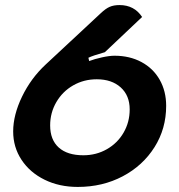

<svg xmlns="http://www.w3.org/2000/svg" viewBox="-20 -729 706 758"><path d="M32 -210Q32 -275 67 -347.5Q102 -420 160 -474L378 -677Q397 -695 413 -702Q429 -709 452 -709Q510 -709 541 -662L394 -523Q345 -509 329 -501L332 -488Q353 -496 382.5 -502.5Q412 -509 432 -509Q492 -509 538.5 -484Q585 -459 610.5 -414Q636 -369 636 -311Q636 -221 590 -148Q544 -75 464.5 -33Q385 9 287 9Q214 9 156 -19.5Q98 -48 65 -98Q32 -148 32 -210ZM492 -297Q492 -352 456.5 -384Q421 -416 362 -416Q311 -416 269 -392Q227 -368 202.5 -326Q178 -284 178 -234Q178 -177 212 -146.5Q246 -116 309 -116Q360 -116 402 -140Q444 -164 468 -205.5Q492 -247 492 -297Z"/></svg>

Font: K2D ExtraBold
Style: Italic
Weight: 800
Italic angle: -10°
Designer: Katatrad Aksorn Co.,Ltd.
Foundry: Cadson Demak Co.,Ltd.
Version: Version 1.000; ttfautohint (v1.6)